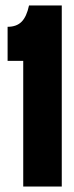

<svg xmlns="http://www.w3.org/2000/svg" viewBox="-20 -680 269 700"><path d="M64.7 -458H7.7V-582.3Q40.5 -582.3 58.7 -600.7Q77 -619 85.8 -660H205.2V0H64.7Z"/></svg>

Font: Bricolage Grotesque 96pt Condensed ExBd
Style: Regular
Weight: 800
Width: 3
Designer: Mathieu Triay
Foundry: Atelier Triay
Version: Version 1.001;Glyphs 3.2 (3207)